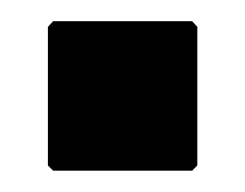

<svg xmlns="http://www.w3.org/2000/svg" viewBox="-20 -160 230 180"><path d="M29.8 0 24.9 -4.9V-134.8L29.8 -140.1H160.2L165 -134.8V-4.9L160.2 0Z"/></svg>

Font: Mikodacs
Style: Regular
Weight: 400
Designer: gluk (gluksza@wp.pl)
Foundry: gluk (gluksza@wp.pl)
Version: Version 0.28